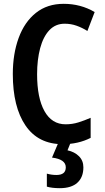

<svg xmlns="http://www.w3.org/2000/svg" viewBox="-20 -744 548 1004"><path d="M318 -620Q270 -620 238 -586Q206 -552 190 -492Q174 -432 174 -356Q174 -232 212.5 -163Q251 -94 323 -94Q358 -94 390 -104Q422 -114 454 -128V-23Q389 10 308 10Q180 10 113.5 -87.5Q47 -185 47 -357Q47 -462 77.5 -545.5Q108 -629 167.5 -676.5Q227 -724 313 -724Q402 -724 475 -681L437 -582Q410 -599 380.5 -609.5Q351 -620 318 -620ZM416 131Q416 183 384.5 211.5Q353 240 293 240Q252 240 225 232V164Q250 171 275 171Q324 171 324 131Q324 89 252 80L286 0H350L333 42Q370 50 393 73Q416 96 416 131Z"/></svg>

Font: Avrile Sans Condensed SemiBold
Style: Regular
Weight: 600
Width: 3
Designer: Monotype Design Team
Foundry: Monotype Imaging Inc.
Version: Version 2.001;September 10, 2019;FontCreator 11.5.0.2425 64-